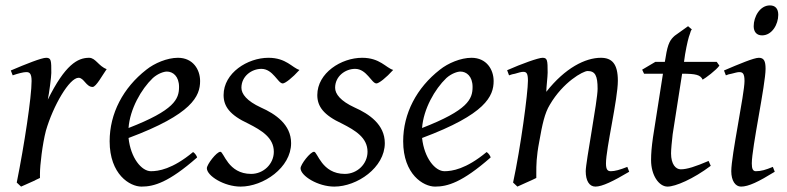

<svg xmlns="http://www.w3.org/2000/svg" viewBox="-20 -671 2913 711"><path d="M375 -415C345 -426 334 -457 310 -457C267 -457 221 -431 157 -302C162 -325 170 -387 170 -401C170 -446 170 -457 151 -457C134 -457 76 -434 20 -410L27 -392C47 -399 67 -404 77 -404C88 -404 97 -401 97 -371C97 -312 70 -134 42 5L58 20C62 18 67 16 74 13L103 0C106 -1 110 -3 113 -5C119 -8 124 -10 128 -12C128 -17 128 -23 128 -28C128 -59 137 -137 150 -187C177 -280 237 -383 271 -383C291 -383 299 -349 323 -349C336 -349 360 -394 375 -415Z M721 -371C721 -413 695 -457 639 -457C599 -457 552 -437 522 -413C436 -346 386 -251 386 -148C386 -25 461 20 504 20C550 20 604 5 710 -88C709 -93 702 -104 695 -108C618 -44 566 -37 539 -37C504 -37 464 -86 456 -160C692 -248 721 -315 721 -371ZM546 -382C565 -399 587 -406 598 -406C620 -406 643 -389 643 -349C643 -304 626 -263 456 -197C461 -267 503 -341 546 -382Z M1089 -412C1062 -420 1040 -457 974 -457C897 -457 808 -401 808 -319C808 -277 831 -245 900 -213C949 -188 994 -161 994 -109C994 -64 956 -27 910 -27C824 -27 809 -109 796 -109C782 -109 746 -62 746 -48C746 -20 810 20 871 20C955 20 1058 -50 1058 -141C1058 -210 1000 -249 946 -273C894 -297 874 -323 874 -346C874 -389 912 -416 948 -416C991 -416 1009 -362 1027 -362C1036 -362 1063 -383 1089 -412Z M1436 -412C1409 -420 1387 -457 1321 -457C1244 -457 1155 -401 1155 -319C1155 -277 1178 -245 1247 -213C1296 -188 1341 -161 1341 -109C1341 -64 1303 -27 1257 -27C1171 -27 1156 -109 1143 -109C1129 -109 1093 -62 1093 -48C1093 -20 1157 20 1218 20C1302 20 1405 -50 1405 -141C1405 -210 1347 -249 1293 -273C1241 -297 1221 -323 1221 -346C1221 -389 1259 -416 1295 -416C1338 -416 1356 -362 1374 -362C1383 -362 1410 -383 1436 -412Z M1808 -371C1808 -413 1782 -457 1726 -457C1686 -457 1639 -437 1609 -413C1523 -346 1473 -251 1473 -148C1473 -25 1548 20 1591 20C1637 20 1691 5 1797 -88C1796 -93 1789 -104 1782 -108C1705 -44 1653 -37 1626 -37C1591 -37 1551 -86 1543 -160C1779 -248 1808 -315 1808 -371ZM1633 -382C1652 -399 1674 -406 1685 -406C1707 -406 1730 -389 1730 -349C1730 -304 1713 -263 1543 -197C1548 -267 1590 -341 1633 -382Z M2303 -53C2275 -42 2257 -37 2242 -37C2230 -37 2224 -43 2224 -66C2224 -121 2268 -304 2268 -372C2268 -435 2246 -457 2205 -457C2148 -457 2073 -420 2003 -331C2003 -348 2008 -387 2008 -402C2008 -448 2007 -457 1989 -457C1974 -457 1912 -435 1858 -411L1865 -392C1873 -395 1880 -397 1887 -398C1899 -402 1912 -405 1917 -405C1929 -405 1935 -401 1935 -372C1935 -327 1908 -124 1880 5L1896 20C1912 12 1949 -3 1966 -12C1966 -18 1966 -25 1966 -32C1966 -58 1966 -90 1977 -147C1988 -210 1997 -252 2016 -283C2065 -367 2139 -408 2156 -408C2184 -408 2193 -391 2193 -342C2193 -298 2149 -71 2149 -37C2149 -2 2162 20 2185 20C2210 20 2251 0 2310 -35Z M2604 -75C2555 -54 2524 -44 2501 -44C2482 -44 2465 -63 2465 -103C2465 -117 2468 -149 2471 -174L2506 -398H2507C2556 -398 2574 -394 2582 -376C2593 -382 2632 -411 2644 -428L2634 -442H2513L2517 -470C2524 -510 2530 -534 2535 -546C2537 -554 2539 -559 2542 -562L2528 -574L2479 -539C2463 -525 2453 -512 2445 -459L2442 -442H2407L2358 -413L2365 -398H2435L2398 -162C2393 -126 2391 -103 2391 -78C2391 -22 2420 20 2452 20C2481 20 2547 -8 2612 -57Z M2862 -616C2862 -639 2851 -651 2831 -651C2794 -651 2771 -609 2771 -574C2771 -553 2782 -540 2802 -540C2839 -540 2862 -581 2862 -616ZM2842 -53C2815 -42 2799 -37 2779 -37C2768 -37 2764 -46 2764 -66C2764 -123 2815 -359 2815 -416C2815 -445 2809 -457 2790 -457C2772 -457 2717 -434 2661 -410L2668 -392C2675 -395 2682 -397 2689 -398C2700 -401 2712 -404 2717 -404C2729 -404 2737 -401 2737 -371C2737 -324 2688 -95 2688 -37C2688 -2 2703 20 2724 20C2752 20 2789 2 2849 -35Z"/></svg>

Font: Oxford Ugaritic Clay
Style: Regular
Weight: 400
Designer: Jacob Thomas
Foundry: Bengal Creative Media Limited
Version: Version 1.000